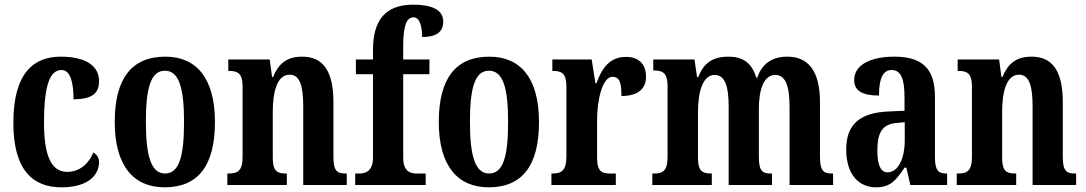

<svg xmlns="http://www.w3.org/2000/svg" viewBox="-20 -790 4637 820"><path d="M242 10C366 10 403 -50 403 -97C403 -117 393 -130 379 -139C360 -93 322 -56 267 -56C197 -56 168 -129 168 -266C168 -440 198 -491 243 -491C282 -491 294 -434 294 -366C384 -366 403 -400 403 -444C403 -503 355 -548 239 -548C126 -548 37 -481 37 -265C37 -64 120 10 242 10Z M683 10C825 10 898 -81 898 -269C898 -457 818 -548 686 -548C544 -548 470 -457 470 -269C470 -81 551 10 683 10ZM685 -49C625 -49 603 -125 603 -269C603 -414 624 -488 684 -488C745 -488 766 -414 766 -269C766 -125 746 -49 685 -49Z M951 0H1205V-49H1201C1165 -49 1145 -58 1145 -115V-313C1145 -394 1162 -471 1217 -471C1262 -471 1275 -420 1275 -335V0H1461V-49H1457C1421 -49 1404 -58 1404 -120V-354C1404 -489 1358 -548 1271 -548C1204 -548 1170 -518 1146 -461H1142L1132 -536H955V-487H959C994 -487 1016 -478 1016 -421V-119C1016 -58 993 -49 956 -49H951Z M1497 0H1798V-49H1759C1734 -49 1702 -57 1702 -116V-473H1814V-536H1702V-593C1702 -679 1716 -716 1746 -716C1776 -716 1783 -667 1783 -632C1854 -632 1873 -662 1873 -698C1873 -734 1848 -770 1744 -770C1623 -770 1573 -700 1573 -577V-536H1500V-473H1573V-116C1573 -57 1538 -49 1516 -49H1497Z M2067 10C2209 10 2282 -81 2282 -269C2282 -457 2202 -548 2070 -548C1928 -548 1854 -457 1854 -269C1854 -81 1935 10 2067 10ZM2069 -49C2009 -49 1987 -125 1987 -269C1987 -414 2008 -488 2068 -488C2129 -488 2150 -414 2150 -269C2150 -125 2130 -49 2069 -49Z M2335 0H2610V-49H2584C2552 -49 2530 -57 2530 -116V-276C2530 -364 2553 -462 2596 -462C2627 -462 2634 -435 2634 -380C2700 -380 2739 -407 2739 -462C2739 -512 2713 -547 2653 -547C2588 -547 2552 -504 2527 -434H2523L2507 -536H2339V-487H2342C2378 -487 2399 -478 2399 -419V-121C2399 -58 2375 -49 2338 -49H2335Z M2766 0H3020V-49H3018C2981 -49 2961 -58 2961 -115V-313C2961 -396 2981 -470 3032 -470C3077 -470 3092 -420 3092 -335V0H3277V-49H3273C3237 -49 3221 -58 3221 -120V-325C3221 -403 3240 -470 3291 -470C3336 -470 3352 -420 3352 -335V0H3538V-49H3535C3499 -49 3482 -58 3482 -120V-354C3482 -489 3430 -548 3343 -548C3278 -548 3235 -519 3214 -458H3210C3191 -523 3150 -548 3092 -548C3021 -548 2985 -519 2962 -461H2957L2946 -536H2770V-489H2773C2809 -489 2831 -480 2831 -422V-119C2831 -58 2809 -49 2773 -49H2766Z M3721 10C3783 10 3807 -20 3843 -74H3851L3868 0H4025V-49H4022C3985 -49 3973 -65 3973 -120V-377C3973 -502 3914 -548 3799 -548C3702 -548 3628 -515 3628 -448C3628 -403 3662 -382 3734 -382C3734 -450 3749 -491 3788 -491C3830 -491 3843 -449 3843 -373V-317L3776 -314C3654 -309 3594 -260 3594 -152C3594 -41 3651 10 3721 10ZM3770 -54C3740 -54 3727 -89 3727 -147C3727 -222 3747 -260 3810 -265L3844 -268V-191C3844 -111 3815 -54 3770 -54Z M4066 0H4320V-49H4316C4280 -49 4260 -58 4260 -115V-313C4260 -394 4277 -471 4332 -471C4377 -471 4390 -420 4390 -335V0H4576V-49H4572C4536 -49 4519 -58 4519 -120V-354C4519 -489 4473 -548 4386 -548C4319 -548 4285 -518 4261 -461H4257L4247 -536H4070V-487H4074C4109 -487 4131 -478 4131 -421V-119C4131 -58 4108 -49 4071 -49H4066Z"/></svg>

Font: Noto Serif Tamil ExtraCondensed
Style: Bold Italic
Weight: 700
Width: 2
Italic angle: -12°
Designer: Indian Type Foundry, Tom Grace, and the Monotype Design Team
Foundry: Monotype Imaging Inc.
Version: Version 2.003